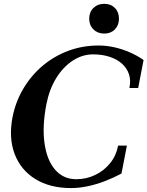

<svg xmlns="http://www.w3.org/2000/svg" viewBox="-20 -951 759 988"><path d="M345.6 16.8Q236.8 16.8 161.8 -29.7Q86.8 -76.2 55.5 -158.3Q24.2 -240.4 44.2 -347Q60.2 -428.2 100.8 -496.1Q141.4 -564 200.5 -613.5Q259.6 -663 332.9 -690Q406.2 -717 487.6 -716.8Q528.8 -716.8 569.8 -707.4Q610.8 -698 649.1 -681.2Q687.4 -664.4 718.8 -642L691 -498.2H645.8Q654.2 -537 643.8 -568.6Q633.4 -600.2 607.8 -623.2Q582.2 -646.2 544.1 -658.7Q506 -671.2 458.4 -671.2Q403.2 -671.2 353.7 -638.6Q304.2 -606 269 -548.7Q233.8 -491.4 218.8 -415Q196.8 -301.6 209 -214.3Q221.2 -127 263.5 -77.9Q305.8 -28.8 372.4 -28.8Q424.2 -28.8 469.9 -50.7Q515.6 -72.6 547 -111.7Q578.4 -150.8 587.8 -201.8H633L605.2 -58Q565.2 -36.6 520.6 -19.3Q476 -2 431.2 7.4Q386.4 16.8 345.6 16.8ZM516.6 -778.2Q482.6 -778.2 460.8 -799.8Q439 -821.4 439 -854.8Q439 -888.8 460.8 -910.1Q482.6 -931.4 516.6 -931.4Q550.2 -931.4 571.2 -910.1Q592.2 -888.8 592.2 -854.8Q592.2 -821.4 571.2 -799.8Q550.2 -778.2 516.6 -778.2Z"/></svg>

Font: Wittgenstein
Style: Italic
Weight: 400
Italic angle: -11°
Designer: Jörg Drees
Foundry: Jörg Drees
Version: Version 1.500